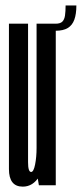

<svg xmlns="http://www.w3.org/2000/svg" viewBox="-20 -688 304 713"><path d="M124.4 0 115.8 -51.5V-600H187.1V0ZM84.2 -600V-217.4Q84.2 -122.2 84.2 -85.8Q84.2 -49.4 95.6 -49.4Q104.8 -49.4 110.3 -76.9Q115.8 -104.4 115.8 -138.8L149.5 -127.3Q149.5 -72.1 126.1 -33.5Q102.7 5.1 64.6 5.1Q13.2 5.1 13.2 -60Q13.2 -125.1 13.2 -219.8V-600ZM186.4 -600Q203.8 -600 211.5 -607.7Q219.2 -615.4 221.4 -630.5Q223.6 -645.6 223.6 -667.6H263.6Q263.6 -635.7 256 -614.9Q248.4 -594.1 231.7 -584Q214.9 -573.8 186.4 -573.8Z"/></svg>

Font: Anybody UltraCondensed Thin
Style: Regular
Weight: 100
Width: 1
Designer: Tyler Finck
Foundry: Etcetera Type Company
Version: Version 1.110